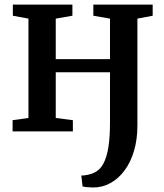

<svg xmlns="http://www.w3.org/2000/svg" viewBox="-20 -568 711 830"><path d="M383 242.5Q371 242.5 357.5 241.2Q344 240 337 238L331.5 191Q342 191 358 188Q374 185 387 178.5Q412 167.5 427 139.2Q442 111 448.8 66.8Q455.5 22.5 455.5 -37V-255.5H221V-58L295 -48.5V0H34.5V-48.5L103 -58V-487.5L35.5 -500V-548H293V-500L221 -487.5V-312.5H455.5V-487.5L383.5 -500V-548H640V-500L574 -487.5V-26Q574 35 559.2 84.5Q544.5 134 518.2 169.2Q492 204.5 457.2 223.5Q422.5 242.5 383 242.5Z"/></svg>

Font: Merriweather 36pt SemiBold
Style: Regular
Weight: 600
Version: Version 2.100